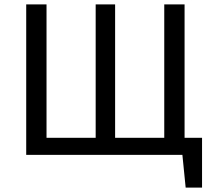

<svg xmlns="http://www.w3.org/2000/svg" viewBox="-20 -709 965 879"><path d="M905 -78V150H830L815 0H100V-689H193V-78H418V-689H507V-78H732V-689H825V-78Z"/></svg>

Font: Fira Sans
Style: Regular
Weight: 400
Designer: bBox Type GmbH & Carrois Corporate GbR & Edenspiekermann AG
Foundry: bBox Type GmbH & Carrois Corporate GbR & Edenspiekermann AG
Version: Version 4.301